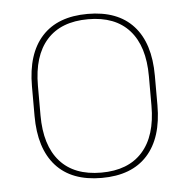

<svg xmlns="http://www.w3.org/2000/svg" viewBox="-43 -539 585 593"><g transform="rotate(-5 249.5 -243.0)"><path d="M249.5 11.5Q156 11.5 107.5 -42.5Q59 -96.5 59 -197.5V-289Q59 -390 107.8 -443.5Q156.5 -497 249.5 -497Q342.5 -497 391.2 -443.5Q440 -390 440 -289V-197.5Q440 -96.5 391.2 -42.5Q342.5 11.5 249.5 11.5ZM249.5 -5Q333 -5 377.2 -54.5Q421.5 -104 421.5 -197.5V-289Q421.5 -382 377.5 -431.2Q333.5 -480.5 249.5 -480.5Q165.5 -480.5 121.5 -431.2Q77.5 -382 77.5 -289V-197.5Q77.5 -104 121.5 -54.5Q165.5 -5 249.5 -5Z"/></g></svg>

Font: Anek Malayalam Thin
Style: Regular
Weight: 250
Version: Version 1.003